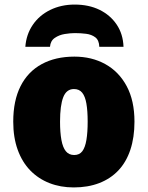

<svg xmlns="http://www.w3.org/2000/svg" viewBox="-20 -811 648 841"><path d="M569 -278Q569 -209 551 -155Q533 -101 498.5 -64.5Q464 -28 414.5 -9Q365 10 303 10Q245 10 196.5 -9Q148 -28 112.5 -64.5Q77 -101 57.5 -155Q38 -209 38 -278Q38 -370 70 -433.5Q102 -497 162.5 -530Q223 -563 306 -563Q382 -563 441.5 -530Q501 -497 535 -433.5Q569 -370 569 -278ZM243 -278Q243 -231 249 -198Q255 -165 268.5 -148.5Q282 -132 305 -132Q328 -132 340.5 -148.5Q353 -165 358.5 -198Q364 -231 364 -278Q364 -325 358.5 -357Q353 -389 340 -405Q327 -421 304 -421Q271 -421 257 -385Q243 -349 243 -278ZM307 -791Q369 -791 416 -768Q463 -745 491 -703.5Q519 -662 521 -606H415Q414 -635 397.5 -647.5Q381 -660 357 -663Q333 -666 308 -666Q288 -666 263.5 -662Q239 -658 220 -645Q201 -632 199 -606H91Q95 -660 123.5 -702Q152 -744 200 -767.5Q248 -791 307 -791Z"/></svg>

Font: Noto Sans Display Black
Style: Regular
Weight: 900
Designer: Monotype Design Team
Foundry: Monotype Imaging Inc.
Version: Version 2.003